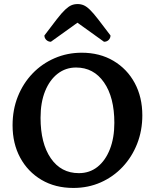

<svg xmlns="http://www.w3.org/2000/svg" viewBox="-20 -915 764 947"><path d="M342 12Q252 12 184.5 -28Q117 -68 79.5 -137.5Q42 -207 42 -297Q42 -374 68 -439Q94 -504 140.5 -552.5Q187 -601 249.5 -628Q312 -655 383 -655Q472 -655 539.5 -615Q607 -575 644.5 -505.5Q682 -436 682 -346Q682 -271 656.5 -206Q631 -141 585 -92Q539 -43 477 -15.5Q415 12 342 12ZM369 -61Q422 -61 461 -92Q500 -123 522 -179Q544 -235 544 -309Q544 -435 493 -508.5Q442 -582 355 -582Q304 -582 264.5 -551.5Q225 -521 202.5 -465.5Q180 -410 180 -334Q180 -208 230.5 -134.5Q281 -61 369 -61ZM363 -895Q379 -895 393 -889Q407 -883 423.5 -867Q440 -851 464 -820Q488 -789 525 -740Q525 -727 516 -718Q507 -709 493 -709L362 -803L231 -709Q218 -709 208.5 -718Q199 -727 199 -740Q236 -789 260 -820Q284 -851 301 -867Q318 -883 332 -889Q346 -895 363 -895Z"/></svg>

Font: Petrona
Style: Bold
Weight: 700
Designer: Ringo R. Seeber
Foundry: Ringo R. Seeber
Version: Version 2.001; ttfautohint (v1.8.3)